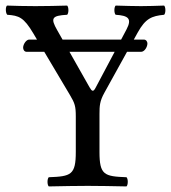

<svg xmlns="http://www.w3.org/2000/svg" viewBox="-20 -667 615 689"><path d="M337 -122V-257.7C337 -287.5 338.1 -304.4 354.5 -334L435.8 -481H486C499 -481 509 -499 509 -511C509 -517 505 -525 496 -525H460.2L474 -550C502 -600.7 524.3 -609.7 569 -614C575 -620 575 -641 569 -647C541 -646 509 -645 486 -645C463 -645 427 -646 395 -647C389 -641 389 -620 395 -614C439.3 -611 455.2 -601.4 433.8 -561L414.7 -525H204.4L185.2 -558.8C161 -601.4 165 -611 221 -614C227 -620 227 -641 221 -647C185 -646 147 -645 107 -645C68 -645 35 -646 5 -647C-1 -641 0 -620 6 -614C48 -611 65.2 -605.1 99.7 -547L112.7 -525H85C74 -525 63 -508 63 -496C63 -489 67 -481 76 -481H138.9L231 -326C248.5 -296.5 252 -286 252 -249V-122C252 -39 235 -34 155 -31C149 -25 149 -4 155 2C204 1 256.4 0 295 0C333.7 0 384 1 434 2C440 -4 440 -25 434 -31C354 -34 337 -39 337 -122ZM391.4 -481 323 -352C315 -336.8 310.2 -338.1 301.2 -354L229.3 -481Z"/></svg>

Font: Libertinus Math
Style: Regular
Weight: 400
Designer: Philipp H. Poll
Foundry: Khaled Hosny
Version: Version 6.2